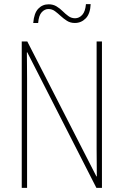

<svg xmlns="http://www.w3.org/2000/svg" viewBox="-20 -1009 602 936"><path d="M477 -93H450L113 -754H111Q111 -727 111.5 -698Q112 -669 112 -627V-93H86V-807H113L450 -149H452Q452 -184 451.5 -220.5Q451 -257 451 -283V-807H477ZM142 -897Q146 -945 166.5 -966.5Q187 -988 217 -988Q239 -988 255.5 -978Q272 -968 285.5 -954.5Q299 -941 313.5 -930.5Q328 -920 346 -920Q366 -920 381 -936.5Q396 -953 399 -989H422Q420 -942 398 -919.5Q376 -897 345 -897Q323 -897 306.5 -907.5Q290 -918 276 -931Q262 -944 248 -954.5Q234 -965 216 -965Q198 -965 183.5 -949.5Q169 -934 166 -897Z"/></svg>

Font: Noto Sans Telugu UI Condensed Thin
Style: Regular
Weight: 100
Width: 3
Designer: Jelle Bosma - Monotype Design Team
Foundry: Monotype Imaging Inc.
Version: Version 2.005; ttfautohint (v1.8.4.7-5d5b)